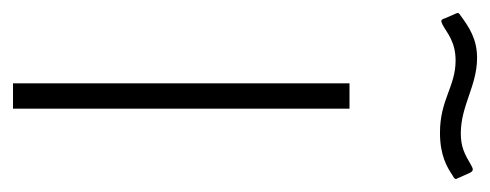

<svg xmlns="http://www.w3.org/2000/svg" viewBox="-259 -504 753 295"><g transform="rotate(90 117.5 -356.5)"><path d="M239 -675C245 -678 246 -680 244 -683L236 -701C233 -707 231 -708 224 -704C207 -694 196 -688 175 -688C132 -688 102 -713 59 -713C30 -713 12 -701 -7 -687C-10 -685 -11 -684 -9 -680L-2 -664C0 -657 2 -657 8 -660C21 -667 34 -680 63 -680C103 -680 123 -656 174 -656C209 -656 227 -667 239 -675ZM137 -517H98V0H137Z"/></g></svg>

Font: United Sans Thin
Style: Regular
Weight: 100
Designer: Pablo Impallari, Rodrigo Fuenzalida (Modified by Dan O. Williams)
Version: Version 1.000;PS 001.000;hotconv 1.0.88;makeotf.lib2.5.64775